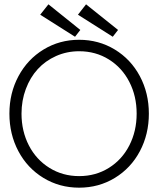

<svg xmlns="http://www.w3.org/2000/svg" viewBox="-20 -856 752 888"><path d="M501.5 -686 340.5 -788 378 -836 526 -717.5ZM327 -686 166 -788 204 -836 351.5 -717.5ZM23.5 -330.5Q23.5 -425.5 65.5 -503.8Q107.5 -582 181.5 -627Q255.5 -672 346 -672Q436.5 -672 510.8 -627Q585 -582 626.8 -503.8Q668.5 -425.5 668.5 -330.5Q668.5 -235 627 -156.8Q585.5 -78.5 511.2 -33.2Q437 12 346 12Q255 12 180.8 -33.2Q106.5 -78.5 65 -156.8Q23.5 -235 23.5 -330.5ZM79.5 -330.5Q79.5 -249.5 113.5 -183.5Q147.5 -117.5 208.8 -79.5Q270 -41.5 346 -41.5Q422.5 -41.5 483.5 -79.5Q544.5 -117.5 578.2 -183.5Q612 -249.5 612 -330.5Q612 -411.5 578.2 -477.2Q544.5 -543 483.5 -581Q422.5 -619 346 -619Q289 -619 239.2 -596.8Q189.5 -574.5 154.5 -536.2Q119.5 -498 99.5 -444.5Q79.5 -391 79.5 -330.5Z"/></svg>

Font: League Spartan Light
Style: Regular
Weight: 277
Foundry: The League of Moveable Type
Version: Version 2.002